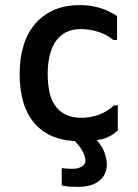

<svg xmlns="http://www.w3.org/2000/svg" viewBox="-20 -557 540 753"><path d="M442 -144V-46Q412 -17 374 -10Q336 -3 295 -3Q178 -3 117.5 -71Q57 -139 57 -267Q57 -328 72 -377.5Q87 -427 117 -462.5Q147 -498 191 -517.5Q235 -537 294 -537Q375 -537 439 -494V-400H425Q397 -423 362.5 -433Q328 -443 297 -443Q261 -443 236 -429Q211 -415 196 -391Q181 -367 174 -335.5Q167 -304 167 -268Q167 -230 173.5 -198Q180 -166 196 -143Q212 -120 237.5 -107.5Q263 -95 301 -95Q332 -95 366 -106.5Q400 -118 427 -144ZM222 102Q234 104 246.5 104.5Q259 105 264 105Q287 105 301 96Q315 87 315 74Q315 56 302 33Q289 10 261 -16V-34H336Q376 7 387.5 35.5Q399 64 399 88Q399 127 370 151.5Q341 176 284 176Q270 176 253 175Q236 174 222 170Z"/></svg>

Font: D2Coding
Style: Bold
Weight: 700
Monospace: yes
Designer: Yong-Rak Park; Jeong-Hwan Yoon; Sang-Min Lee;
Foundry: NHN Corporation
Version: Version 1.3.2; Build 20180524